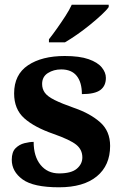

<svg xmlns="http://www.w3.org/2000/svg" viewBox="-20 -786 528 816"><path d="M231 10Q122 10 76 -23.5Q30 -57 30 -107Q30 -140 46 -156Q62 -172 84 -177.5Q106 -183 123 -183Q123 -121 152.5 -85Q182 -49 231 -49Q283 -49 306.5 -69Q330 -89 330 -117Q330 -150 304 -171Q278 -192 207 -217Q126 -245 83 -283.5Q40 -322 40 -389Q40 -469 99 -508.5Q158 -548 255 -548Q318 -548 356.5 -534.5Q395 -521 412.5 -499.5Q430 -478 430 -455Q430 -421 406.5 -403.5Q383 -386 328 -386Q328 -436 306 -463.5Q284 -491 240 -491Q208 -491 183.5 -475.5Q159 -460 159 -429Q159 -408 170.5 -392Q182 -376 212 -361Q242 -346 296 -327Q363 -304 405.5 -266.5Q448 -229 448 -166Q448 -83 391.5 -36.5Q335 10 231 10ZM188 -619Q203 -638 221.5 -664Q240 -690 257.5 -717Q275 -744 285 -766H442V-756Q433 -743 411.5 -723Q390 -703 363 -681Q336 -659 308 -639.5Q280 -620 256 -606H188Z"/></svg>

Font: Noto Serif Toto
Style: Bold
Weight: 700
Designer: Monotype Design Team
Foundry: Monotype Imaging Inc.
Version: Version 2.001; ttfautohint (v1.8.4.7-5d5b)